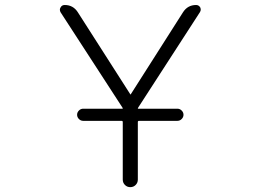

<svg xmlns="http://www.w3.org/2000/svg" viewBox="-20 -774 1040 772"><path d="M314.5 -288.1Q304.7 -288.1 297.4 -295.4Q290 -302.7 290 -312.5Q290 -322.3 297.4 -329.6Q304.7 -336.9 314.5 -336.9H472.7Q473.6 -336.9 473.6 -338.4Q473.6 -339.8 472.7 -340.8L223.6 -724.6Q220.7 -729.5 220.7 -735.4Q220.7 -739.3 223.6 -744.1Q228.5 -753.9 240.2 -753.9Q274.4 -753.9 293 -724.6L502.9 -396.5Q502.9 -394.5 504.9 -394.5Q506.8 -394.5 506.8 -396.5L715.8 -724.6Q734.4 -753.9 768.6 -753.9Q779.3 -753.9 785.2 -744.1Q787.1 -739.3 787.1 -735.4Q787.1 -730.5 784.2 -725.6L535.2 -340.8Q534.2 -339.8 534.2 -338.4Q534.2 -336.9 535.2 -336.9H693.4Q703.1 -336.9 710.4 -329.6Q717.8 -322.3 717.8 -312.5Q717.8 -302.7 710.4 -295.4Q703.1 -288.1 693.4 -288.1H539.1Q534.2 -288.1 534.2 -283.2V-51.8Q534.2 -39.1 525.4 -30.3Q516.6 -21.5 503.9 -21.5Q491.2 -21.5 482.4 -30.3Q473.6 -39.1 473.6 -51.8V-283.2Q473.6 -288.1 468.8 -288.1Z"/></svg>

Font: Gen Jyuu Gothic L Monospace Light
Style: Regular
Weight: 300
Designer: [Source Han Sans]
Ryoko NISHIZUKA  (kana & ideographs); Paul D. Hunt (Latin, Greek & Cyrillic); Wenlong ZHANG  (bopomofo
Version: Version 1.002.20150607